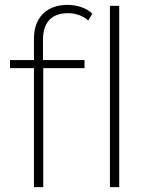

<svg xmlns="http://www.w3.org/2000/svg" viewBox="-20 -766 618 786"><path d="M326 -520H156V-604C156 -674 191 -712 258 -712C289 -712 319 -702 341 -682L358 -710C334 -734 294 -746 256 -746C168 -746 119 -691 119 -608V-520H21V-487H119V0H157V-487H326ZM468 0V-742H430V0Z"/></svg>

Font: Montserrat-Alt1 ExtLt
Style: Regular
Weight: 200
Designer: Differentunic
Foundry: Differentunic
Version: Version 7.222